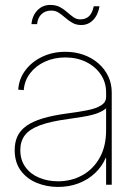

<svg xmlns="http://www.w3.org/2000/svg" viewBox="-20 -737 538 766"><path d="M211.4 8.8Q166.5 8.8 127 -7.3Q87.4 -23.4 63 -56.2Q38.6 -88.9 38.6 -138.2Q38.6 -169.4 49.6 -193.1Q60.5 -216.8 85.2 -234.6Q109.9 -252.4 150.4 -264.6Q190.9 -276.9 250.5 -284.7Q295.4 -290.5 329.6 -297.4Q363.8 -304.2 383.5 -316.7Q403.3 -329.1 403.3 -350.1V-368.2Q403.3 -408.7 381.8 -440.2Q360.4 -471.7 323.7 -489.7Q287.1 -507.8 240.7 -507.8Q195.8 -507.8 159.2 -491Q122.6 -474.1 100.1 -444.6Q77.6 -415 74.7 -377.4L52.7 -379.4Q55.7 -422.9 81.3 -456.8Q106.9 -490.7 148.4 -510.5Q189.9 -530.3 240.7 -530.3Q280.8 -530.3 314.2 -518.1Q347.7 -505.9 372.8 -483.9Q397.9 -461.9 411.9 -432.4Q425.8 -402.8 425.8 -368.2V0H403.3V-107.4H401.9Q386.7 -72.3 358.9 -46.1Q331.1 -20 293.5 -5.6Q255.9 8.8 211.4 8.8ZM211.4 -13.7Q264.2 -13.7 307.6 -37.4Q351.1 -61 377.2 -106.7Q403.3 -152.3 403.3 -218.3V-304.7Q392.6 -295.9 378.9 -289.6Q365.2 -283.2 347.2 -278.6Q329.1 -273.9 305.9 -270.3Q282.7 -266.6 252.4 -262.2Q182.1 -252.9 139.9 -237.3Q97.7 -221.7 79.3 -197.5Q61 -173.3 61 -138.2Q61 -98.6 81.3 -70.6Q101.6 -42.5 136 -28.1Q170.4 -13.7 211.4 -13.7ZM304.2 -637.2Q283.7 -637.2 268.6 -646Q253.4 -654.8 240.7 -666Q228 -677.2 214.8 -686Q201.7 -694.8 184.6 -694.8Q160.6 -694.8 145.5 -680.4Q130.4 -666 127.9 -640.6H105.5Q108.4 -673.8 128.9 -695.6Q149.4 -717.3 180.7 -717.3Q203.6 -717.3 219.5 -708.5Q235.4 -699.7 248 -688.5Q260.7 -677.2 272.9 -668.5Q285.2 -659.7 300.3 -659.7Q321.3 -659.7 334.7 -671.9Q348.1 -684.1 354 -711.9H377Q371.1 -677.2 351.6 -657.2Q332 -637.2 304.2 -637.2Z"/></svg>

Font: Inter 28pt Thin
Style: Regular
Weight: 250
Designer: Rasmus Andersson
Foundry: rsms
Version: Version 4.001;git-66647c0bb